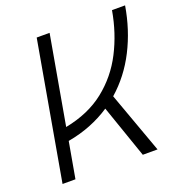

<svg xmlns="http://www.w3.org/2000/svg" viewBox="-126 -801 855 909"><g transform="rotate(-20 301.5 -346.5)"><path d="M35.6 0 157.7 -693.4H222.7L144 -247.6Q262.2 -270.5 342.5 -334.2Q422.9 -397.9 470.5 -490.7Q518.1 -583.5 537.1 -693.4H603Q583.5 -576.2 533.2 -477.3Q482.9 -378.4 402.8 -308.1L514.2 0H439.9L347.7 -266.1Q301.8 -235.4 247.8 -213.9Q193.8 -192.4 132.8 -181.6L100.6 0Z"/></g></svg>

Font: Cascadia Code PL Light
Style: Italic
Weight: 300
Italic angle: -10°
Monospace: yes
Designer: Aaron Bell
Foundry: Saja Typeworks
Version: Version 2404.023; ttfautohint (v1.8.4)